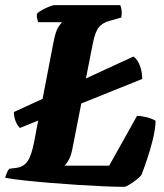

<svg xmlns="http://www.w3.org/2000/svg" viewBox="-36 -724 635 744"><path d="M41 -228Q28 -242 22.5 -260Q17 -278 18 -290L129 -341L171 -559Q180 -606 191.5 -621.5Q203 -637 204 -638H112Q110 -643 108 -651.5Q106 -660 107 -671Q114 -678 127.5 -685.5Q141 -693 155 -698.5Q169 -704 174 -704H430Q433 -698 435 -685.5Q437 -673 434 -656L388 -643Q362 -636 347.5 -619Q333 -602 324 -557L297 -420L481 -505Q496 -495 505.5 -471Q515 -447 515 -418L279 -323L245 -150Q240 -122 231 -105.5Q222 -89 214 -82H387L495 -275Q512 -275 533 -269.5Q554 -264 567 -256Q566 -222 555.5 -180.5Q545 -139 532.5 -102.5Q520 -66 512 -46Q506 -38 492 -27Q478 -16 464.5 -8Q451 0 445 0Q415 0 368 -2Q321 -4 266 -7.5Q211 -11 156.5 -15.5Q102 -20 56.5 -25Q11 -30 -16 -35Q-13 -47 -8.5 -56.5Q-4 -66 0 -70L30 -74Q57 -78 72 -101Q87 -124 97 -178L112 -257Z"/></svg>

Font: Texturina 72pt 72pt Black
Style: Italic
Weight: 900
Italic angle: -11°
Designer: Guillermo Torres Carreño
Foundry: Omnibus-Type
Version: Version 1.002; ttfautohint (v1.8.3)